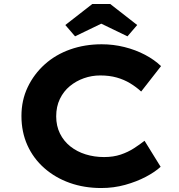

<svg xmlns="http://www.w3.org/2000/svg" viewBox="-20 -937 903 967"><path d="M490 10Q404 10 331 -16Q258 -42 203 -90.5Q148 -139 118 -205.5Q88 -272 88 -353Q88 -432 119.5 -498Q151 -564 205.5 -613Q260 -662 333.5 -688Q407 -714 492 -714Q551 -714 607 -700Q663 -686 710.5 -661Q758 -636 791 -604L691 -476Q666 -499 635.5 -517.5Q605 -536 568 -546.5Q531 -557 485 -557Q442 -557 402.5 -543Q363 -529 331.5 -503Q300 -477 281.5 -438.5Q263 -400 263 -351Q263 -303 282 -264.5Q301 -226 334.5 -199.5Q368 -173 411.5 -159.5Q455 -146 504 -146Q551 -146 588 -158.5Q625 -171 655 -190.5Q685 -210 708 -228L789 -97Q761 -71 714.5 -46.5Q668 -22 610.5 -6Q553 10 490 10ZM358 -754 309 -811 445 -917H535L671 -811L622 -754L475 -825H505Z"/></svg>

Font: Lexend Giga
Style: Bold
Weight: 700
Version: Version 1.007